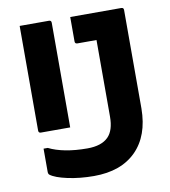

<svg xmlns="http://www.w3.org/2000/svg" viewBox="-81 -770 762 860"><g transform="rotate(-10 300.0 -340.0)"><path d="M66 -700H199Q210 -700 210 -689V-213H77Q66 -213 66 -224ZM270 -107Q334 -107 365 -138Q394 -167 394 -230V-578H307Q296 -578 296 -589V-700H528Q539 -700 539 -689V-241Q538 -117 469.5 -48.5Q401 20 278 20Q214 20 158.5 8Q103 -4 81 -21Q76 -25 76 -35V-140H95Q127 -124 171 -115.5Q215 -107 270 -107Z"/></g></svg>

Font: Recursive Mn Lnr St
Style: Bold
Weight: 700
Monospace: yes
Version: Version 1.079;hotconv 1.0.112;makeotfexe 2.5.65598; ttfautoh